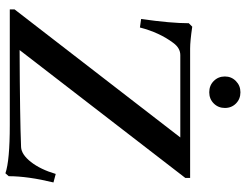

<svg xmlns="http://www.w3.org/2000/svg" viewBox="-119 -769 904 706"><g transform="rotate(90 333.0 -416.0)"><path d="M319.3 -733.4Q294.4 -733.4 277.8 -750Q261.2 -766.6 261.2 -791Q261.2 -814.9 278.1 -831.5Q294.9 -848.1 319.3 -848.1Q343.8 -848.1 360.4 -831.8Q377 -815.4 377 -791Q377 -766.6 360.4 -750Q343.8 -733.4 319.3 -733.4ZM617.2 16.1Q570.8 0 439.9 0H14.6V-17.6L485.4 -627H182.6Q156.7 -627 137.7 -601.1Q99.6 -550.3 81.1 -478.5L49.8 -482.9Q65.4 -592.3 65.4 -658.2L78.1 -670.9Q130.9 -663.1 158.7 -663.1H634.3V-645.5L164.1 -36.1Q409.2 -37.1 521 -41.5Q548.3 -43 575.7 -77.9Q603 -112.8 619.6 -168.9L650.9 -160.6Q627.9 -65.9 627.9 3.9Z"/></g></svg>

Font: Elstob 10pt Medium
Style: Regular
Weight: 500
Designer: Peter S. Baker
Version: Version 1.015